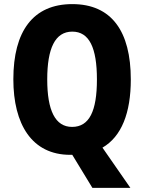

<svg xmlns="http://www.w3.org/2000/svg" viewBox="-20 -745 702 935"><path d="M617 -358C617 -593 523 -725 332 -725C141 -725 45 -593 45 -359C45 -140 135 9 322 9C325 9 329 9 332 9L430 170H615L479 -26C572 -80 617 -195 617 -358ZM210 -358C210 -509 248 -591 332 -591C415 -591 452 -512 452 -358C452 -204 415 -127 331 -127C249 -127 210 -207 210 -358Z"/></svg>

Font: Noto Sans Thai Looped Condensed ExtraBold
Style: Regular
Weight: 800
Width: 3
Designer: Sasikarn Vongin, Ben Mitchell
Foundry: The Fontpad Ltd
Version: Version 1.001